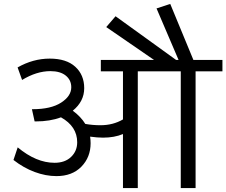

<svg xmlns="http://www.w3.org/2000/svg" viewBox="-20 -949 1143 969"><path d="M600.6 0V-272.5Q557.1 -254.3 500 -254.3Q471.7 -254.3 434.8 -259.4Q437.3 -241.7 437.3 -226Q437.3 -155.7 390.8 -107.9Q344.3 -60.2 264.9 -60.2Q210.8 -60.2 154.7 -81.1Q98.6 -102.1 48 -141.6L69.3 -205.3Q162.8 -127.4 255.3 -127.4Q307.9 -127.4 338.7 -157Q369.6 -186.6 369.6 -231Q369.6 -310.9 287.7 -356.9Q232.6 -336.2 160.3 -336.2H154.7L141.1 -397.9H144.6Q237.1 -397.9 288.4 -431Q339.7 -464.1 339.7 -508.6Q339.7 -545 311.9 -567.5Q284.1 -590 234.1 -590Q164.8 -590 91.5 -545.5L68.8 -608.7Q147.1 -653.2 231 -653.2Q315 -653.2 360 -612Q405 -570.8 405 -504Q405 -437.3 347.3 -390.3Q387.8 -360.5 410.5 -323.6Q447.9 -317 486.9 -317Q550.6 -317 600.6 -346.3V-589H488.9V-646.6H757.3L516.2 -812.4L563.2 -867L868.6 -646.6H881.2L770 -906.5L839.2 -929.2L956 -646.6H1102.6V-589H967.1V0H892.3V-589H675.4V0Z"/></svg>

Font: Khula
Style: Regular
Weight: 400
Designer: Erin McLaughlin, Steve Matteson
Version: Version 1.000;PS 1.0;hotconv 1.0.72;makeotf.lib2.5.5900; ttf